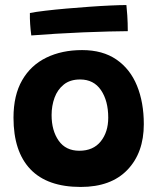

<svg xmlns="http://www.w3.org/2000/svg" viewBox="-20 -730 626 761"><path d="M300 11Q167.5 11 100.5 -59.2Q33.5 -129.5 33.5 -263.5Q33.5 -352.5 67.8 -412Q102 -471.5 163.5 -501.5Q225 -531.5 305.5 -531.5Q387 -531.5 441.5 -494Q496 -456.5 523 -390.2Q550 -324 550 -238Q550 -124.5 485 -56.8Q420 11 300 11ZM294.5 -132.5Q349.5 -132.5 379.2 -169.5Q409 -206.5 409 -263.5Q409 -330.5 380.2 -372.8Q351.5 -415 297.5 -415Q258 -415 233 -395Q208 -375 196.2 -342.8Q184.5 -310.5 184.5 -274Q184.5 -212.5 212.5 -172.5Q240.5 -132.5 294.5 -132.5ZM486.5 -606.5Q458.5 -606.5 411.5 -605.2Q364.5 -604 309.8 -601.8Q255 -599.5 200.8 -596.2Q146.5 -593 104 -589.5Q101 -612.5 99.5 -634.8Q98 -657 98.5 -678.5Q121.5 -683 159.5 -687.5Q197.5 -692 243 -696Q288.5 -700 334 -703.2Q379.5 -706.5 418.2 -708.2Q457 -710 481 -710Q482.5 -698.5 484.5 -668.8Q486.5 -639 486.5 -606.5Z"/></svg>

Font: Grandstander
Style: Bold
Weight: 700
Designer: Tyler Finck
Foundry: Etcetera Type Co
Version: Version 1.200; ttfautohint (v1.8.3)